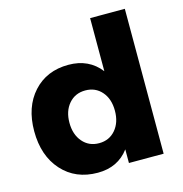

<svg xmlns="http://www.w3.org/2000/svg" viewBox="-110 -843 906 950"><g transform="rotate(-15 343.5 -367.5)"><path d="M436 -742.2H613.8V0H436V-69.8Q378.9 6.8 275.9 6.8Q162.1 6.8 93 -70.1Q23.9 -147 23.9 -272.9Q23.9 -396.5 92 -471.7Q160.2 -546.9 272 -546.9Q376.5 -546.9 436 -470.2ZM319.8 -132.8Q371.6 -132.8 403.8 -170.4Q436 -208 436 -268.1Q436 -328.6 403.8 -365.7Q371.6 -402.8 319.8 -402.8Q267.6 -402.8 235.4 -365.5Q203.1 -328.1 203.1 -268.1Q203.1 -208 235.4 -170.4Q267.6 -132.8 319.8 -132.8Z"/></g></svg>

Font: Montserrat-Arabic
Style: Bold
Weight: 700
Designer: Mohamed Gaber
Foundry: Kief Type Foundry
Version: Version 5.008;PS 005.008;hotconv 1.0.88;makeotf.lib2.5.64775